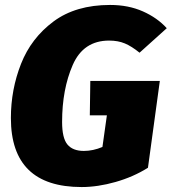

<svg xmlns="http://www.w3.org/2000/svg" viewBox="-20 -736 694 776"><path d="M654 -622 544 -523Q512 -549 484.5 -560.5Q457 -572 421 -572Q317 -572 274 -473.5Q231 -375 231 -243Q231 -178 252.5 -152Q274 -126 319 -126Q356 -126 394 -142L412 -270H343L345 -409H626L578 -58Q519 -21 447 -0.5Q375 20 310 20Q24 20 24 -259Q24 -374 65 -478Q106 -582 196 -649Q286 -716 425 -716Q499 -716 557.5 -690Q616 -664 654 -622Z"/></svg>

Font: Fira Sans Black
Style: Italic
Weight: 900
Italic angle: -8°
Designer: Carrois Corporate & Edenspiekermann AG
Foundry: Carrois Corporate GbR & Edenspiekermann AG
Version: Version 4.203